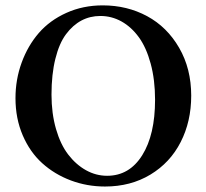

<svg xmlns="http://www.w3.org/2000/svg" viewBox="-20 -678 761 708"><path d="M685.1 -325.2Q685.1 -230 646.2 -154.1Q607.4 -78.1 534.7 -34.2Q461.9 9.8 367.2 9.8Q300.8 9.8 241 -12.7Q181.2 -35.2 135.7 -76.2Q90.3 -117.2 63.7 -179.2Q37.1 -241.2 37.1 -315.9Q37.1 -384.8 59.8 -447Q82.5 -509.3 123 -556.2Q163.6 -603 224.9 -630.6Q286.1 -658.2 358.9 -658.2Q448.7 -658.2 522.5 -618.4Q596.2 -578.6 640.6 -501.7Q685.1 -424.8 685.1 -325.2ZM350.1 -619.1Q312 -619.1 280.3 -602.3Q248.5 -585.4 223.4 -551.8Q198.2 -518.1 184.1 -460.9Q169.9 -403.8 169.9 -329.1Q169.9 -259.8 186.5 -202.4Q203.1 -145 231.7 -107.9Q260.3 -70.8 297.1 -50.3Q334 -29.8 375 -29.8Q457 -29.8 504.4 -105.5Q551.8 -181.2 551.8 -310.1Q551.8 -383.8 535.6 -443.4Q519.5 -502.9 491.9 -540.8Q464.4 -578.6 428 -598.9Q391.6 -619.1 350.1 -619.1Z"/></svg>

Font: Common Serif SemiBold
Style: Regular
Weight: 600
Designer: Philipp H. Poll, Khaled Hosny
Foundry: Stefan Peev, Context Ltd.
Version: Version 1.026